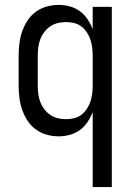

<svg xmlns="http://www.w3.org/2000/svg" viewBox="-20 -548 540 783"><path d="M358 215V-91Q350 -70 337 -50.5Q324 -31 305.5 -17.5Q287 -4 264.5 2Q242 8 219 8Q194 8 169.5 1Q145 -6 125 -21Q105 -36 91.5 -57Q78 -78 70 -101.5Q62 -125 59 -150Q56 -175 56 -200V-320Q56 -345 59 -370Q62 -395 70 -418.5Q78 -442 91.5 -463Q105 -484 125 -499Q145 -514 169.5 -521Q194 -528 219 -528Q242 -528 264.5 -522Q287 -516 305.5 -502.5Q324 -489 337 -469.5Q350 -450 358 -429V-520H436V215ZM249 -62Q266 -62 282.5 -66Q299 -70 312 -80Q325 -90 334.5 -104.5Q344 -119 349 -134.5Q354 -150 356 -166.5Q358 -183 358 -200V-320Q358 -337 356 -353.5Q354 -370 349 -385.5Q344 -401 334.5 -415.5Q325 -430 312 -440Q299 -450 282.5 -454Q266 -458 249 -458Q232 -458 215.5 -454Q199 -450 185 -440.5Q171 -431 160.5 -417Q150 -403 144 -387Q138 -371 136 -354Q134 -337 134 -320V-200Q134 -183 136 -166Q138 -149 144 -133Q150 -117 160.5 -103Q171 -89 185 -79.5Q199 -70 215.5 -66Q232 -62 249 -62Z"/></svg>

Font: Iosevka Julsh Curly
Style: Regular
Weight: 400
Designer: Belleve Invis
Foundry: Belleve Invis
Version: Version 15.0.2; ttfautohint (v1.8.4)